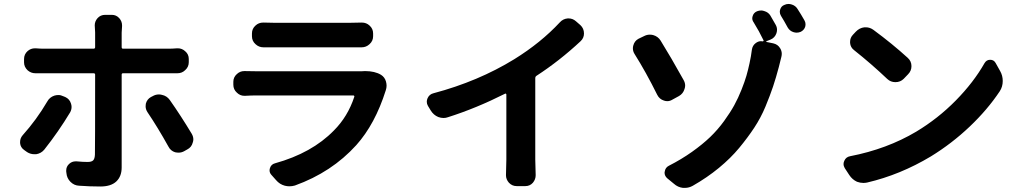

<svg xmlns="http://www.w3.org/2000/svg" viewBox="-20 -874 5040 947"><path d="M212.9 -373Q224.6 -394.5 248 -402.3Q257.8 -405.3 267.6 -405.3Q280.3 -405.3 292 -399.4L301.8 -395.5Q323.2 -385.7 330.1 -363.3Q333 -354.5 333 -346.7Q333 -333 326.2 -320.3Q268.6 -224.6 198.2 -135.7Q182.6 -117.2 158.2 -113.3Q153.3 -113.3 149.4 -113.3Q129.9 -113.3 113.3 -124L99.6 -133.8Q81.1 -146.5 79.1 -168Q79.1 -170.9 79.1 -173.8Q79.1 -192.4 91.8 -207Q160.2 -283.2 212.9 -373ZM813.5 -512.7H586.9Q580.1 -512.7 580.1 -505.9V-47.9Q580.1 -3.9 553.7 21Q527.3 45.9 474.6 45.9Q422.9 45.9 370.1 42Q345.7 41 327.6 22.9Q309.6 4.9 307.6 -20.5L306.6 -28.3Q306.6 -31.2 306.6 -33.2Q306.6 -51.8 320.3 -64.9Q334 -78.1 352.5 -78.1Q355.5 -78.1 358.4 -78.1Q388.7 -75.2 412.1 -75.2Q431.6 -75.2 439.5 -83Q447.3 -90.8 448.2 -111.3Q449.2 -147.5 449.2 -505.9Q449.2 -512.7 441.4 -512.7H195.3Q175.8 -512.7 156.2 -512.7Q155.3 -512.7 154.3 -512.7Q132.8 -512.7 116.2 -527.3Q98.6 -543.9 98.6 -566.4V-583Q98.6 -606.4 116.2 -622.1Q131.8 -635.7 152.3 -635.7Q154.3 -635.7 156.2 -635.7Q178.7 -633.8 195.3 -633.8H441.4Q449.2 -633.8 449.2 -641.6V-713.9L447.3 -749Q447.3 -768.6 460.9 -784.2Q475.6 -800.8 499 -800.8H531.2Q553.7 -800.8 568.4 -784.2Q582 -768.6 582 -749Q582 -747.1 582 -744.1Q580.1 -724.6 580.1 -712.9V-641.6Q580.1 -633.8 586.9 -633.8H811.5Q830.1 -633.8 853.5 -635.7Q855.5 -635.7 857.4 -635.7Q877.9 -635.7 893.6 -621.1Q911.1 -606.4 911.1 -583V-567.4Q911.1 -543.9 893.6 -528.3Q877.9 -512.7 855.5 -512.7Q854.5 -512.7 853.5 -512.7Q832 -512.7 813.5 -512.7ZM707 -321.3Q698.2 -335 698.2 -349.6Q698.2 -356.4 699.2 -362.3Q705.1 -384.8 724.6 -395.5L732.4 -399.4Q747.1 -408.2 763.7 -408.2Q771.5 -408.2 778.3 -406.2Q802.7 -401.4 817.4 -380.9Q871.1 -304.7 925.8 -213.9Q933.6 -200.2 933.6 -186.5Q933.6 -178.7 930.7 -170.9Q924.8 -147.5 903.3 -136.7L887.7 -127.9Q875 -121.1 861.3 -121.1Q852.5 -121.1 843.8 -123Q821.3 -129.9 810.5 -151.4Q757.8 -246.1 707 -321.3Z M1763.7 -522.5Q1772.5 -523.4 1780.3 -523.4Q1829.1 -523.4 1859.4 -504.9Q1877.9 -493.2 1883.8 -471.7Q1886.7 -460.9 1886.7 -451.2Q1886.7 -440.4 1882.8 -428.7Q1830.1 -261.7 1737.3 -158.2Q1616.2 -24.4 1434.6 41Q1420.9 44.9 1407.2 44.9Q1396.5 44.9 1384.8 42Q1359.4 35.2 1341.8 14.6L1318.4 -11.7Q1309.6 -21.5 1309.6 -33.2Q1309.6 -39.1 1311.5 -44.9Q1317.4 -63.5 1335.9 -68.4Q1518.6 -119.1 1627 -230.5Q1695.3 -298.8 1727.5 -396.5Q1728.5 -398.4 1727.1 -400.9Q1725.6 -403.3 1722.7 -403.3H1247.1Q1219.7 -403.3 1188.5 -401.4Q1187.5 -401.4 1185.5 -401.4Q1164.1 -401.4 1148.4 -417Q1130.9 -432.6 1130.9 -456.1V-470.7Q1130.9 -493.2 1148.4 -508.8Q1164.1 -523.4 1184.6 -523.4Q1186.5 -523.4 1188.5 -523.4Q1220.7 -522.5 1247.1 -522.5H1742.2Q1752.9 -522.5 1763.7 -522.5ZM1280.3 -640.6Q1279.3 -640.6 1279.3 -640.6Q1256.8 -640.6 1240.2 -656.2Q1222.7 -671.9 1222.7 -695.3V-709Q1222.7 -732.4 1240.2 -748Q1255.9 -762.7 1278.3 -762.7Q1279.3 -762.7 1280.3 -762.7Q1301.8 -761.7 1327.1 -761.7H1711.9Q1738.3 -761.7 1762.7 -762.7Q1763.7 -762.7 1764.6 -762.7Q1787.1 -762.7 1802.7 -748Q1820.3 -732.4 1820.3 -709V-695.3Q1820.3 -671.9 1802.7 -656.2Q1786.1 -640.6 1763.7 -640.6Q1762.7 -640.6 1762.7 -640.6Q1735.4 -640.6 1710 -640.6H1327.1Q1304.7 -640.6 1280.3 -640.6Z M2626 -500Q2620.1 -496.1 2620.1 -488.3V-86.9L2622.1 -9.8Q2622.1 10.7 2608.4 27.3Q2593.8 43.9 2571.3 43.9H2528.3Q2505.9 43.9 2490.2 27.3Q2475.6 10.7 2475.6 -9.8L2477.5 -86.9V-407.2Q2477.5 -410.2 2475.6 -411.6Q2473.6 -413.1 2471.7 -412.1Q2328.1 -339.8 2189.5 -295.9Q2178.7 -292 2168 -292Q2154.3 -292 2141.6 -296.9Q2118.2 -306.6 2104.5 -329.1L2090.8 -351.6Q2085 -361.3 2085 -372.1Q2085 -380.9 2088.9 -389.6Q2097.7 -409.2 2118.2 -414.1Q2338.9 -472.7 2516.6 -582Q2647.5 -663.1 2741.2 -763.7Q2756.8 -781.2 2780.3 -783.2Q2782.2 -783.2 2784.2 -783.2Q2804.7 -783.2 2820.3 -769.5L2842.8 -750Q2860.4 -733.4 2860.4 -709Q2860.4 -686.5 2843.8 -670.9Q2740.2 -574.2 2626 -500Z M3351.6 -479.5Q3359.4 -465.8 3359.4 -452.1Q3359.4 -444.3 3356.4 -435.5Q3349.6 -412.1 3329.1 -400.4L3296.9 -382.8Q3284.2 -375 3271.5 -375Q3262.7 -375 3254.9 -377.9Q3232.4 -384.8 3221.7 -406.2Q3166 -518.6 3109.4 -608.4Q3101.6 -621.1 3101.6 -635.7Q3101.6 -642.6 3103.5 -649.4Q3109.4 -671.9 3128.9 -682.6L3155.3 -695.3Q3169.9 -703.1 3184.6 -703.1Q3193.4 -703.1 3201.2 -701.2Q3225.6 -694.3 3238.3 -673.8Q3289.1 -591.8 3351.6 -479.5ZM3805.7 -752Q3812.5 -740.2 3812.5 -727.5Q3812.5 -718.8 3809.6 -710Q3801.8 -687.5 3780.3 -678.7L3760.7 -670.9Q3758.8 -669.9 3759.3 -668.5Q3759.8 -667 3760.7 -667L3793.9 -660.2Q3816.4 -655.3 3828.1 -635.7Q3835.9 -623 3835.9 -608.4Q3835.9 -601.6 3834 -593.8Q3827.1 -565.4 3821.3 -543Q3807.6 -491.2 3793 -447.3Q3778.3 -403.3 3755.4 -348.1Q3732.4 -293 3700.2 -244.1Q3668 -195.3 3626 -144.5Q3584 -93.8 3525.9 -45.9Q3467.8 2 3397.5 42Q3378.9 52.7 3358.4 52.7Q3353.5 52.7 3348.6 52.7Q3323.2 49.8 3303.7 32.2L3270.5 4.9Q3257.8 -6.8 3257.8 -22.5Q3257.8 -25.4 3258.8 -28.3Q3261.7 -47.9 3279.3 -56.6Q3340.8 -87.9 3393.1 -125Q3445.3 -162.1 3482.9 -198.2Q3520.5 -234.4 3551.3 -276.9Q3582 -319.3 3601.6 -355Q3621.1 -390.6 3637.2 -431.2Q3653.3 -471.7 3661.6 -500.5Q3669.9 -529.3 3676.8 -561.5Q3684.6 -596.7 3688.5 -628.9Q3691.4 -649.4 3707 -661.1Q3719.7 -670.9 3733.4 -670.9Q3738.3 -670.9 3742.2 -669.9Q3744.1 -669.9 3745.6 -671.9Q3747.1 -673.8 3746.1 -674.8Q3724.6 -719.7 3697.3 -763.7Q3690.4 -773.4 3690.4 -783.2Q3690.4 -789.1 3692.4 -794.9Q3697.3 -811.5 3713.9 -818.4Q3723.6 -822.3 3734.4 -822.3Q3742.2 -822.3 3750 -819.3Q3769.5 -813.5 3779.3 -797.9Q3793 -775.4 3805.7 -752ZM3832 -795.9Q3826.2 -805.7 3826.2 -815.4Q3826.2 -821.3 3828.1 -827.1Q3833 -843.8 3848.6 -849.6Q3858.4 -854.5 3869.1 -854.5Q3877 -854.5 3885.7 -851.6Q3904.3 -845.7 3914.1 -829.1Q3930.7 -803.7 3947.3 -774.4Q3953.1 -764.6 3953.1 -754.9Q3953.1 -748 3951.2 -741.2Q3945.3 -724.6 3928.7 -716.8Q3918.9 -712.9 3909.2 -712.9Q3901.4 -712.9 3892.6 -715.8Q3875 -721.7 3865.2 -738.3Q3846.7 -772.5 3832 -795.9Z M4193.4 -626Q4174.8 -639.6 4172.9 -662.1Q4172.9 -665 4172.9 -668Q4172.9 -687.5 4186.5 -702.1L4201.2 -717.8Q4218.8 -736.3 4243.2 -739.3Q4247.1 -739.3 4251 -739.3Q4270.5 -739.3 4288.1 -726.6Q4380.9 -658.2 4457 -588.9Q4475.6 -572.3 4475.6 -547.9Q4475.6 -524.4 4459 -507.8L4437.5 -485.4Q4420.9 -468.8 4396.5 -468.8Q4373 -468.8 4356.4 -484.4Q4278.3 -558.6 4193.4 -626ZM4256.8 26.4Q4247.1 28.3 4238.3 28.3Q4222.7 28.3 4207 22.5Q4183.6 11.7 4168.9 -10.7L4146.5 -44.9Q4140.6 -54.7 4140.6 -65.4Q4140.6 -73.2 4144.5 -81.1Q4152.3 -99.6 4172.9 -103.5Q4354.5 -138.7 4499 -224.6Q4606.4 -289.1 4694.3 -378.4Q4782.2 -467.8 4835.9 -562.5Q4845.7 -579.1 4863.3 -579.1Q4864.3 -579.1 4864.3 -579.1Q4881.8 -579.1 4890.6 -563.5L4913.1 -523.4Q4925.8 -501 4925.8 -474.6Q4925.8 -446.3 4911.1 -423.8Q4850.6 -333 4762.7 -249.5Q4674.8 -166 4571.3 -102.5Q4419.9 -11.7 4256.8 26.4Z"/></svg>

Font: Gen Jyuu Gothic Monospace Bold
Style: Bold
Weight: 700
Designer: [Source Han Sans]
Ryoko NISHIZUKA  (kana & ideographs); Paul D. Hunt (Latin, Greek & Cyrillic); Wenlong ZHANG  (bopomofo
Version: Version 1.002.20150607